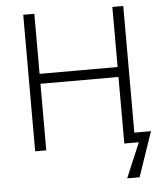

<svg xmlns="http://www.w3.org/2000/svg" viewBox="-59 -766 850 1000"><g transform="rotate(-5 365.5 -266.0)"><path d="M623 -52H710L630 182H565L642 0H566V-348H158V0H100V-714H158V-400H566V-714H623Z"/></g></svg>

Font: BC Sans Light
Style: Regular
Weight: 300
Designer: Monotype Design Team
Foundry: Monotype Imaging Inc.
Version: Version 2.000;GOOG;noto-source:20170915:90ef993387c0